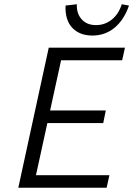

<svg xmlns="http://www.w3.org/2000/svg" viewBox="-20 -882 626 902"><path d="M481 0H66L209 -658H567L554 -599H267L149 -59H494ZM155 -304 168 -363H477L465 -304ZM414 -715Q354 -715 319.5 -751.5Q285 -788 288 -856L341 -862Q339 -819 363.5 -791.5Q388 -764 431 -764Q472 -764 504.5 -789.5Q537 -815 552 -862L586 -856Q563 -789 518.5 -752Q474 -715 414 -715Z"/></svg>

Font: Ysabeau
Style: Italic
Weight: 400
Italic angle: -12°
Designer: Christian Thalmann (Catharsis Fonts)
Version: Version 2.000;gftools[0.9.27.dev2+g8671c4b]